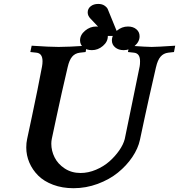

<svg xmlns="http://www.w3.org/2000/svg" viewBox="-20 -970 925 992"><path d="M728 -364.3 703.1 -247.6Q693.4 -202.6 663.6 -158.4Q633.8 -114.3 589.6 -78.4Q545.4 -42.5 484.9 -20Q424.3 2.4 359.9 2.4Q301.8 2.4 254.4 -15.4Q207 -33.2 177.2 -63Q147.5 -92.8 131.6 -130.1Q115.7 -167.5 115.7 -208Q115.7 -231.9 120.1 -251.5L145 -368.2Q175.8 -512.7 197.3 -627.4Q199.7 -640.6 199.7 -653.8Q199.7 -694.3 168.5 -697.8L136.7 -701.2L143.6 -733.9Q236.8 -727.5 282.7 -727.5Q333 -727.5 428.2 -733.9L422.4 -701.2L392.6 -697.8Q367.7 -694.8 352.8 -677.2Q337.9 -659.7 329.6 -623Q297.4 -486.3 271.5 -364.3L247.6 -252.4Q245.1 -240.2 245.1 -227.5Q245.1 -190.9 262 -157Q278.8 -123 314.2 -99.6Q349.6 -76.2 396.5 -76.2Q436 -76.2 475.8 -93Q515.6 -109.9 545.2 -136Q574.7 -162.1 595.9 -192.6Q617.2 -223.1 624.5 -251.5Q635.3 -305.7 663.3 -439.9Q691.4 -574.2 701.7 -627.4Q703.6 -637.2 703.6 -653.8Q703.6 -694.3 672.4 -697.8L641.1 -701.2L647.5 -733.9Q741.7 -727.5 763.2 -727.5Q789.1 -727.5 885.3 -733.9L878.9 -701.2L849.1 -697.8Q824.7 -694.8 809.6 -677.2Q794.4 -659.7 786.1 -623V-623.5Q745.1 -444.8 728 -364.3ZM476.6 -833Q503.9 -833 520.5 -818.8Q537.1 -804.7 537.1 -782.7Q537.1 -754.4 511.7 -732.7Q486.3 -710.9 454.6 -710.9Q427.7 -710.9 410.6 -725.1Q393.6 -739.3 393.6 -761.2Q393.6 -789.6 419.4 -811.3Q445.3 -833 476.6 -833ZM641.1 -833Q668 -833 684.6 -818.8Q701.2 -804.7 701.2 -782.7Q701.2 -754.4 675.8 -732.7Q650.4 -710.9 619.1 -710.9Q592.3 -710.9 575.2 -725.1Q558.1 -739.3 558.1 -761.2Q558.1 -789.6 583.7 -811.3Q609.4 -833 641.1 -833ZM593.3 -784.2H532.2L447.3 -874Q433.1 -888.7 433.1 -905.8Q433.1 -925.3 448.5 -937.5Q463.9 -949.7 487.3 -949.7Q507.8 -949.7 520.8 -940.4Q533.7 -931.2 537.1 -921.9Q583 -809.1 593.3 -784.2Z"/></svg>

Font: Flanker
Style: Bold Italic
Weight: 700
Italic angle: -12°
Designer: Flanker
Version: Version 2.000